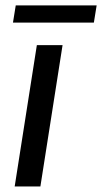

<svg xmlns="http://www.w3.org/2000/svg" viewBox="-20 -673 369 693"><path d="M33 0 113 -510H205.8L125.8 0ZM26.8 -591.4 36.8 -653.4H328.8L318.8 -591.4Z"/></svg>

Font: MuseoModerno Thin
Style: Italic
Weight: 100
Italic angle: -9°
Designer: Pablo Cosgaya, Héctor Gatti, Marcela Romero, and the Authors of The MuseoModerno Project.
Foundry: Omnibus-Type Team
Version: Version 1.003